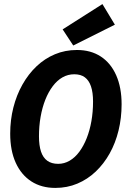

<svg xmlns="http://www.w3.org/2000/svg" viewBox="-20 -909 640 941"><path d="M251 12Q183 12 133.5 -20Q84 -52 57 -111.5Q30 -171 30 -254Q30 -321 45.5 -382Q61 -443 90 -494.5Q119 -546 159 -584Q199 -622 249 -643Q299 -664 357 -664Q425 -664 474 -632Q523 -600 549.5 -540Q576 -480 576 -398Q576 -331 561 -269.5Q546 -208 517.5 -157Q489 -106 449 -68Q409 -30 359 -9Q309 12 251 12ZM265 -106Q295 -106 321.5 -121.5Q348 -137 369 -165.5Q390 -194 405 -232Q420 -270 428 -315.5Q436 -361 436 -411Q436 -456 426 -485.5Q416 -515 396 -530Q376 -545 344 -545Q313 -545 286.5 -530Q260 -515 238.5 -486.5Q217 -458 202 -420Q187 -382 179 -336.5Q171 -291 171 -241Q171 -196 181 -166Q191 -136 212 -121Q233 -106 265 -106ZM339 -686 287 -765 482 -889 543 -788Z"/></svg>

Font: Source Code Pro ExtraLight
Style: Bold Italic
Weight: 700
Italic angle: -11°
Monospace: yes
Version: Version 1.016;hotconv 1.0.116;makeotfexe 2.5.65601